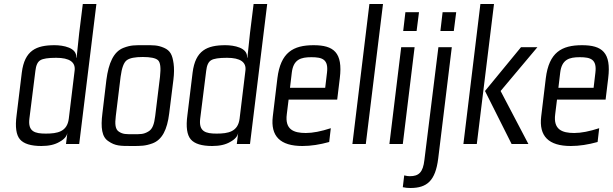

<svg xmlns="http://www.w3.org/2000/svg" viewBox="-20 -720 3065 960"><path d="M253 -494C161 -494 103 -468 89 -357L63 -144C55 -85 61 -45 80 -23C99 -1 135 10 187 10C225 10 255 3 278 -11C302 -24 315 -40 317 -57L310 0H376L462 -700H394L376 -555C373 -528 369 -487 363 -432H361C366 -482 295 -494 253 -494ZM209 -52C154 -52 119 -62 127 -127L157 -366C160 -393 168 -411 182 -419C195 -427 221 -431 261 -431C328 -431 359 -409 353 -366L324 -127C316 -61 267 -52 209 -52Z M847 -321C851 -353 851 -380 848 -402C842 -445 832 -467 800 -481C767 -495 748 -494 701 -494C654 -494 635 -495 598 -481C548 -462 523 -405 512 -321L492 -153C483 -82 489 -35 522 -14C556 10 582 10 639 10C685 10 706 10 742 -3C791 -21 816 -72 826 -153ZM756 -140C751 -100 743 -74 721 -62C697 -48 682 -49 646 -49C611 -49 595 -48 574 -62C556 -74 554 -100 559 -140L583 -336C589 -381 599 -408 614 -419C629 -430 655 -435 694 -435C732 -435 758 -430 770 -419C782 -408 785 -381 780 -336Z M1107 -494C1015 -494 957 -468 943 -357L917 -144C909 -85 915 -45 934 -23C953 -1 989 10 1041 10C1079 10 1109 3 1132 -11C1156 -24 1169 -40 1171 -57L1164 0H1230L1316 -700H1248L1230 -555C1227 -528 1223 -487 1217 -432H1215C1220 -482 1149 -494 1107 -494ZM1063 -52C1008 -52 973 -62 981 -127L1011 -366C1014 -393 1022 -411 1036 -419C1049 -427 1075 -431 1115 -431C1182 -431 1213 -409 1207 -366L1178 -127C1170 -61 1121 -52 1063 -52Z M1548 -494C1446 -494 1383 -458 1367 -329L1344 -138C1332 -39 1381 10 1492 10C1535 10 1579 3 1626 -10L1634 -79C1585 -63 1544 -55 1509 -55C1447 -55 1404 -73 1414 -149L1423 -222H1666L1679 -329C1695 -458 1648 -494 1548 -494ZM1537 -434C1592 -434 1623 -423 1615 -357L1606 -281H1430L1439 -357C1447 -423 1484 -434 1537 -434Z M1809 0 1895 -700H1827L1742 0Z M2063 -565 2075 -659H2007L1996 -565ZM1994 0 2053 -484H1986L1927 0Z M2249 -565 2261 -659H2193L2182 -565ZM2029 161C2022 161 2013 160 2001 157L1994 216C2007 219 2019 220 2032 220C2115 220 2157 184 2171 73L2239 -484H2172L2102 80C2095 142 2074 161 2029 161Z M2622 0 2483 -265 2667 -484H2585L2405 -265L2538 0ZM2364 0 2450 -700H2382L2297 0Z M2890 -494C2788 -494 2725 -458 2709 -329L2686 -138C2674 -39 2723 10 2834 10C2877 10 2921 3 2968 -10L2976 -79C2927 -63 2886 -55 2851 -55C2789 -55 2746 -73 2756 -149L2765 -222H3008L3021 -329C3037 -458 2990 -494 2890 -494ZM2879 -434C2934 -434 2965 -423 2957 -357L2948 -281H2772L2781 -357C2789 -423 2826 -434 2879 -434Z"/></svg>

Font: Gamestation Condensed
Style: Italic
Weight: 400
Width: 3
Designer: Jonas Hecksher
Foundry: Jonas Hecksher, Playtypeª, e-types AS
Version: Version 1.003